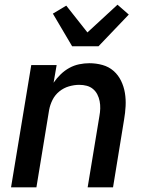

<svg xmlns="http://www.w3.org/2000/svg" viewBox="-20 -797 640 817"><path d="M27 0 113 -520H221L208 -445Q221 -464 238 -480.5Q255 -497 275 -508Q295 -519 317 -523.5Q339 -528 360 -528Q389 -528 416 -520.5Q443 -513 463 -495.5Q483 -478 495 -453.5Q507 -429 511.5 -401.5Q516 -374 514.5 -345.5Q513 -317 508 -288L461 0H353L403 -303Q406 -319 406.5 -335Q407 -351 404 -366.5Q401 -382 394 -395.5Q387 -409 375.5 -418.5Q364 -428 349 -432Q334 -436 317 -436Q296 -436 273.5 -429.5Q251 -423 232.5 -408Q214 -393 203.5 -372Q193 -351 189 -329L135 0ZM287 -600 205 -739 262 -773 352 -659 480 -777 528 -735 399 -600Z"/></svg>

Font: Iosevka Aile Semibold
Style: Italic
Weight: 600
Italic angle: -9°
Designer: Belleve Invis
Foundry: Belleve Invis
Version: Version 31.1.0; ttfautohint (v1.8.4)